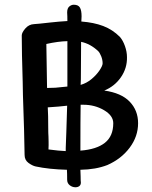

<svg xmlns="http://www.w3.org/2000/svg" viewBox="-20 -718 643 812"><path d="M564 -197Q564 -141 528.5 -93.5Q493 -46 434 -20Q385 -1 320 0L321 28Q321 49 322 54Q322 64 315.5 69Q309 74 299 74Q286 74 275 65.5Q264 57 264 42Q264 14 263 0Q187 -2 131 -14Q117 -17 100.5 -29Q84 -41 84 -63Q83 -151 77 -316L76 -371Q72 -497 72 -568Q72 -580 87 -597.5Q102 -615 124 -616L148 -618Q162 -619 194 -623Q230 -627 265 -629Q265 -652 264 -665Q264 -683 273 -690.5Q282 -698 292 -698Q311 -698 318 -686Q325 -674 325 -649L324 -627Q377 -623 416.5 -608Q456 -593 487 -562Q500 -547 508.5 -523Q517 -499 517 -476Q518 -430 491.5 -391.5Q465 -353 421 -335Q493 -325 528.5 -288Q564 -251 564 -197ZM214 -347 265 -352V-544Q225 -543 176 -532L179 -346ZM321 -359Q346 -366 367 -383.5Q388 -401 401 -420.5Q414 -440 414 -450Q414 -465 408 -480Q402 -495 395 -502Q362 -533 323 -541L322 -383ZM459 -197Q459 -229 420 -252Q381 -275 333 -275H321Q320 -216 320 -81Q388 -86 423.5 -114Q459 -142 459 -197ZM258 -79V-92Q259 -109 260.5 -159Q262 -209 264 -271Q231 -267 182 -264Q184 -234 184 -176Q184 -152 185 -141Q185 -133 185.5 -119.5Q186 -106 185 -86Q230 -80 258 -79Z"/></svg>

Font: Itim
Style: Regular
Weight: 400
Designer: Suppakit Chalermlarp
Version: Version 1.002g